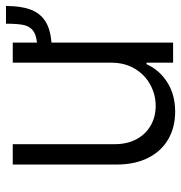

<svg xmlns="http://www.w3.org/2000/svg" viewBox="-2 -590 600 635"><g transform="rotate(-90 297.5 -273.0)"><path d="M473.6 -402.3V0H407.2V-87.9H402.3Q383.3 -45.4 342.3 -19.3Q301.3 6.8 245.1 6.8Q193.8 6.8 154.3 -15.9Q114.7 -38.6 92.5 -82.3Q70.3 -126 70.3 -187.5V-530.3H137.7V-192.4Q137.7 -152.3 153.8 -121.8Q169.9 -91.3 198.7 -74.5Q227.5 -57.6 264.6 -57.6Q300.8 -57.6 333.5 -75Q366.2 -92.3 386.7 -125.7Q407.2 -159.2 407.2 -205.1V-530.3H473.6V-450.2Q501.5 -453.1 514.9 -464.6Q528.3 -476.1 532.2 -496.1Q536.1 -516.1 536.1 -552.7H594.7Q594.7 -504.4 583.3 -472.7Q571.8 -440.9 545.4 -423.3Q519 -405.8 473.6 -402.3Z"/></g></svg>

Font: Pretendard GOV Light
Style: Regular
Weight: 300
Designer: Base glyphs from Inter by Rasmus Andersson; Hangeul glyphs from Noto Sans CJK(Source Han Sans) by Jang Soo-young and Kan
Foundry: Kil Hyung-jin
Version: Version 1.309